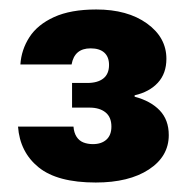

<svg xmlns="http://www.w3.org/2000/svg" viewBox="-20 -733 403 405"><path d="M182 -348Q101 -348 61.5 -380Q22 -412 18 -466H135Q136 -453 141.5 -444.5Q147 -436 156 -432.5Q165 -429 176 -429Q194 -429 204.5 -438.5Q215 -448 215 -466Q215 -486 202.5 -496Q190 -506 169 -506H132V-558H164Q186 -558 198 -567.5Q210 -577 210 -596Q210 -613 200 -622Q190 -631 171 -631Q154 -631 144 -622.5Q134 -614 131 -597H23Q25 -628 42 -654.5Q59 -681 94 -697Q129 -713 183 -713Q249 -713 290 -683.5Q331 -654 331 -609Q331 -578 313 -558.5Q295 -539 264 -532V-529Q298 -520 317 -500Q336 -480 336 -448Q336 -403 294 -375.5Q252 -348 182 -348Z"/></svg>

Font: DM Sans 18pt Black
Style: Regular
Weight: 900
Designer: Colophon Foundry, Jonny Pinhorn
Foundry: Colophon Foundry
Version: Version 4.004;gftools[0.9.30]